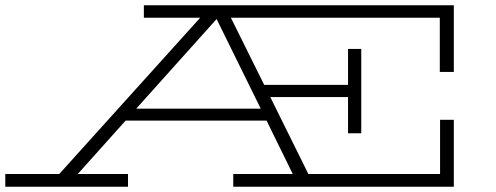

<svg xmlns="http://www.w3.org/2000/svg" viewBox="-22 -706 1875 726"><path d="M1641 -434V-639H851L977 -385H1294V-521H1344V-202H1294V-339H1000L1144 -48H1642V-253H1694V0H860V-48H1085L986 -250H453L272 -48H462V0H-2V-48H202L735 -639H522V-686H1694V-434ZM964 -295 797 -634 493 -295Z"/></svg>

Font: BioRhyme Expanded Light
Style: Regular
Weight: 300
Width: 7
Designer: Aoife Mooney
Foundry: Aoife Mooney Type
Version: Version 1.000